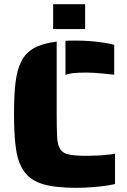

<svg xmlns="http://www.w3.org/2000/svg" viewBox="-20 -890 608 918"><path d="M293 -695Q301 -696 318 -696H344Q411 -696 475 -686Q508 -681 526 -676V-533Q511 -534 476 -538Q429 -543 394 -543Q355 -543 331.5 -540.5Q308 -538 293 -532ZM97 -68Q68 -107 57.5 -171.5Q47 -236 47 -344Q47 -439 54.5 -498Q62 -557 82 -597Q103 -638 143.5 -660.5Q184 -683 251 -691V-344Q251 -288 253 -236Q255 -196 268.5 -176Q282 -156 311 -151Q339 -145 394 -145Q451 -145 491 -150Q507 -151 530 -155V-10Q481 1 419 5Q385 8 344 8Q244 8 185.5 -9.5Q127 -27 97 -68ZM234 -870H387V-751H234Z"/></svg>

Font: Saira Stencil
Style: Regular
Weight: 400
Designer: Hector Gatti with collaboration of the Omnibus-Type team
Foundry: Omnibus-Type
Version: Version 1.003